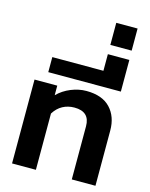

<svg xmlns="http://www.w3.org/2000/svg" viewBox="-143 -1093 924 1183"><g transform="rotate(15 318.5 -501.5)"><path d="M52 -535H197V-474Q233 -510 282 -530Q331 -550 380 -550Q481 -550 532.5 -495.5Q584 -441 584 -352V0H433V-339Q433 -432 335 -432Q294 -432 260.5 -414Q227 -396 204 -359V0H52Z M122 -697H448V-803H585V-601H122Z M448 -1003H584V-862H448Z"/></g></svg>

Font: Prompt SemiBold
Style: Regular
Weight: 600
Designer: Katatrad Team
Foundry: CadsonDemak
Version: Version 1.000